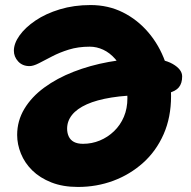

<svg xmlns="http://www.w3.org/2000/svg" viewBox="-20 -731 758 761"><path d="M289 10Q229 10 183.5 -8Q138 -26 108 -55.5Q78 -85 63 -122Q48 -159 48 -196Q48 -252 76.5 -299.5Q105 -347 155.5 -384Q206 -421 271.5 -446.5Q337 -472 411 -485.5Q485 -499 561 -499Q627 -499 664.5 -477.5Q702 -456 702 -428Q702 -401 689 -385Q676 -369 645 -361.5Q614 -354 559 -354Q481 -354 422 -344.5Q363 -335 324 -317.5Q285 -300 265.5 -275.5Q246 -251 246 -221Q246 -204 252.5 -190Q259 -176 273 -168.5Q287 -161 309 -161Q344 -161 375.5 -174Q407 -187 432 -211Q457 -235 471 -268Q485 -301 485 -342Q485 -395 472 -433.5Q459 -472 437 -497Q415 -522 389 -534Q363 -546 336 -546Q290 -546 253 -534.5Q216 -523 186.5 -507.5Q157 -492 134.5 -480.5Q112 -469 97 -469Q69 -469 52 -487.5Q35 -506 35 -530Q35 -559 57.5 -590.5Q80 -622 120.5 -649.5Q161 -677 217 -694Q273 -711 339 -711Q409 -711 467 -682Q525 -653 568 -602.5Q611 -552 634.5 -487Q658 -422 658 -350Q658 -266 628.5 -199Q599 -132 547 -85.5Q495 -39 429 -14.5Q363 10 289 10Z"/></svg>

Font: Shantell Sans ExtraBold
Style: Regular
Weight: 800
Designer: Stephen Nixon, Anya Danilova, Shantell Martin
Foundry: Arrow Type
Version: Version 1.011;[c5ecc13dd]